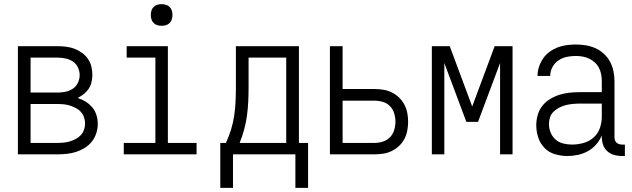

<svg xmlns="http://www.w3.org/2000/svg" viewBox="-20 -742 3040 923"><path d="M66 0V-520H257Q277 -520 297.5 -517.5Q318 -515 337 -508Q356 -501 373 -489Q390 -477 402 -460Q414 -443 419 -423Q424 -403 424 -382Q424 -365 420 -347.5Q416 -330 406.5 -315.5Q397 -301 383 -290Q369 -279 353 -271Q373 -265 391.5 -253.5Q410 -242 423.5 -226Q437 -210 443.5 -189Q450 -168 450 -147Q450 -124 443 -102Q436 -80 422 -62Q408 -44 388 -31.5Q368 -19 346.5 -12Q325 -5 302 -2.5Q279 0 257 0ZM257 -297Q276 -297 295 -301Q314 -305 330 -315.5Q346 -326 354.5 -344Q363 -362 363 -381Q363 -400 354.5 -418Q346 -436 330 -446.5Q314 -457 295 -461Q276 -465 257 -465H127V-297ZM127 -55H257Q272 -55 287 -56.5Q302 -58 316.5 -62.5Q331 -67 344.5 -74Q358 -81 368.5 -92.5Q379 -104 384 -118.5Q389 -133 389 -148Q389 -163 384 -178Q379 -193 369 -204Q359 -215 345 -222.5Q331 -230 316.5 -234.5Q302 -239 287 -240.5Q272 -242 257 -242H127Z M575 0V-55H727V-465H589V-520H787V-55H925V0ZM757 -618Q746 -618 736 -621Q726 -624 718.5 -631.5Q711 -639 708 -649Q705 -659 705 -670Q705 -681 708 -691Q711 -701 718.5 -708.5Q726 -716 736 -719Q746 -722 757 -722Q768 -722 778 -719Q788 -716 795.5 -708.5Q803 -701 806 -691Q809 -681 809 -670Q809 -659 806 -649Q803 -639 795.5 -631.5Q788 -624 778 -621Q768 -618 757 -618Z M1400 161V0H1100V161H1039V-55H1066Q1081 -87 1091 -120Q1101 -153 1106 -187Q1111 -221 1112.5 -255.5Q1114 -290 1114 -325V-520H1417V-55H1461V161ZM1356 -55V-465H1175V-325Q1175 -291 1173.5 -256.5Q1172 -222 1167.5 -188Q1163 -154 1154 -120.5Q1145 -87 1132 -55Z M1566 0V-520H1627V-314H1781Q1802 -314 1823.5 -310.5Q1845 -307 1864 -297.5Q1883 -288 1898.5 -273Q1914 -258 1924 -239Q1934 -220 1938 -199Q1942 -178 1942 -157Q1942 -136 1938 -114.5Q1934 -93 1924 -74Q1914 -55 1898.5 -40.5Q1883 -26 1864 -16.5Q1845 -7 1823.5 -3.5Q1802 0 1781 0ZM1627 -55H1781Q1801 -55 1821 -61.5Q1841 -68 1855 -82.5Q1869 -97 1875 -117Q1881 -137 1881 -157Q1881 -177 1875 -197Q1869 -217 1855 -231.5Q1841 -246 1821 -252Q1801 -258 1781 -258H1627Z M2056 0V-520H2142L2250 -230L2358 -520H2444V0H2384V-439L2278 -156H2222L2116 -439V0Z M2708 8Q2678 8 2648.5 -0.5Q2619 -9 2598 -30.5Q2577 -52 2567.5 -81Q2558 -110 2558 -140Q2558 -165 2565 -189.5Q2572 -214 2587.5 -233.5Q2603 -253 2624.5 -266Q2646 -279 2670 -286.5Q2694 -294 2718.5 -296.5Q2743 -299 2768 -299H2873V-352Q2873 -368 2870 -384.5Q2867 -401 2859.5 -415.5Q2852 -430 2839.5 -441.5Q2827 -453 2812.5 -460Q2798 -467 2781.5 -470Q2765 -473 2748 -473Q2726 -473 2704.5 -468.5Q2683 -464 2664.5 -451.5Q2646 -439 2635.5 -419Q2625 -399 2625 -377H2564Q2564 -399 2571 -420.5Q2578 -442 2590.5 -460.5Q2603 -479 2621.5 -492.5Q2640 -506 2660.5 -514Q2681 -522 2703.5 -525Q2726 -528 2748 -528Q2773 -528 2797 -524Q2821 -520 2843 -510Q2865 -500 2883 -483.5Q2901 -467 2912.5 -445.5Q2924 -424 2929 -400Q2934 -376 2934 -352V-84Q2934 -76 2936 -69Q2938 -62 2943 -57Q2948 -52 2955.5 -49.5Q2963 -47 2970 -47H2984V8H2970Q2951 8 2932.5 3Q2914 -2 2899.5 -15Q2885 -28 2879 -46.5Q2873 -65 2873 -84V-91Q2863 -67 2846 -47.5Q2829 -28 2806.5 -15.5Q2784 -3 2758.5 2.5Q2733 8 2708 8ZM2730 -47Q2757 -47 2784.5 -54.5Q2812 -62 2833 -80.5Q2854 -99 2863.5 -125.5Q2873 -152 2873 -180V-244H2768Q2752 -244 2735 -242.5Q2718 -241 2701.5 -237Q2685 -233 2670 -225.5Q2655 -218 2642.5 -206.5Q2630 -195 2624.5 -179Q2619 -163 2619 -146Q2619 -125 2627 -105Q2635 -85 2651 -71Q2667 -57 2688 -52Q2709 -47 2730 -47Z"/></svg>

Font: Iosevka SS18 Light
Style: Regular
Weight: 300
Monospace: yes
Designer: Belleve Invis
Foundry: Belleve Invis
Version: Version 25.1.1; ttfautohint (v1.8.4)